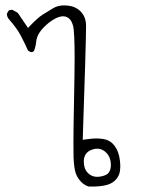

<svg xmlns="http://www.w3.org/2000/svg" viewBox="-20 -534 540 706"><path d="M336.4 116.2Q317.4 116.2 303.2 102.1Q288.1 86.9 288.1 60.1Q288.1 33.2 308.1 21Q312.5 18.1 317.9 16.6Q327.6 12.7 337.4 12.7Q356 12.7 370.6 27.3Q387.7 44.4 387.7 73.2Q387.7 95.7 374.5 106Q362.3 114.3 341.3 116.2Q338.9 116.2 336.4 116.2ZM211.9 -474.1Q229.5 -474.1 240.2 -459Q245.1 -451.7 248.5 -439.9Q254.4 -418.5 254.4 -321.8Q254.4 -271.5 252.2 -164.8Q250 -58.1 250 -12.5Q250 33.2 250.5 45.9Q252.4 85.4 258.5 103Q264.6 120.6 278.3 134.8Q291.5 147.9 306.6 151.9Q311 151.9 315.9 151.9Q320.8 151.9 328.6 151.9Q367.7 150.4 386.2 141.1Q402.8 133.3 412.6 117.7Q419.9 106.4 421.4 92.3Q422.4 85 422.4 77.1Q422.4 60.5 418.5 41.5Q412.1 11.7 394 -6.3Q379.9 -20 359.4 -22.9Q348.1 -24.9 333.5 -24.9Q318.8 -24.9 299.8 -22L284.2 -20Q296.4 -379.9 296.4 -435.1Q296.4 -439 296.4 -441.4Q295.4 -479 268.1 -499Q248 -514.2 216.3 -514.2Q193.4 -514.2 176.3 -504.4Q151.4 -489.7 135.7 -479.5Q117.7 -467.3 94.2 -442.9L83 -431.2L45.4 -486.8L25.4 -498Q24.4 -498 23.4 -498Q16.1 -498 11.2 -494.1L5.4 -483.9Q5.4 -473.6 11.2 -465.3Q41.5 -431.2 56.2 -403.3Q70.8 -375.5 83 -348.1Q91.3 -342.3 95.7 -342.3Q101.1 -342.3 105 -346.7Q111.3 -362.8 113.3 -382.3Q116.2 -409.7 144.5 -437Q162.6 -454.6 180.7 -464.4Q198.7 -474.1 211.9 -474.1Z"/></svg>

Font: NaikaiFont
Style: ExtraLight
Weight: 200
Version: Version 1.89